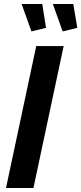

<svg xmlns="http://www.w3.org/2000/svg" viewBox="-20 -939 406 959"><path d="M161 -709H298L147 0H10ZM244 -919H346L366 -800L293 -782ZM88 -919H191L210 -800L137 -782Z"/></svg>

Font: Raleway
Style: Bold Italic
Weight: 700
Italic angle: -12°
Designer: Matt McInerney, Pablo Impallari, Rodrigo Fuenzalida
Foundry: Matt McInerney, Pablo Impallari, Rodrigo Fuenzalida
Version: Version 4.101;RELEASE